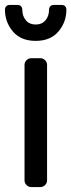

<svg xmlns="http://www.w3.org/2000/svg" viewBox="-24 -755 288 775"><path d="M139 0H102Q91 0 83 -8Q75 -16 75 -27V-493Q75 -504 83 -512Q91 -520 102 -520H139Q150 -520 158 -512Q166 -504 166 -493V-27Q166 -16 158 -8Q150 0 139 0ZM15 -735H47Q56 -735 61 -729.5Q66 -724 66 -716Q66 -690 80.5 -673Q95 -656 120 -656Q145 -656 159.5 -673Q174 -690 174 -716Q174 -724 179 -729.5Q184 -735 193 -735H225Q234 -735 239 -729.5Q244 -724 244 -716Q244 -666 212 -628Q180 -590 120 -590Q60 -590 28 -628Q-4 -666 -4 -716Q-4 -724 1 -729.5Q6 -735 15 -735Z"/></svg>

Font: Contemporary
Style: Regular
Weight: 400
Designer: Victor Tran
Foundry: Victor Tran
Version: Version 1.100